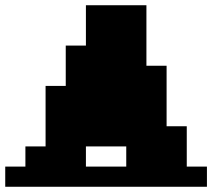

<svg xmlns="http://www.w3.org/2000/svg" viewBox="-97 -713 810 733"><path d="M231 -154V-77H385V-154ZM0 -77V-154H77V-385H154V-539H231V-693H462V-462H539V-231H616V-77H693V0H-77V-77Z"/></svg>

Font: Coral Pixels
Style: Regular
Weight: 400
Designer: Tanukizamurai
Foundry: TanukiFont
Version: Version 1.000; ttfautohint (v1.8.4.7-5d5b)